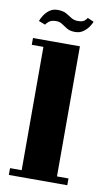

<svg xmlns="http://www.w3.org/2000/svg" viewBox="-77 -683 398 723"><g transform="rotate(10 122.0 -322.0)"><path d="M10.5 0V-26H55V-497.5H10.5V-523.5H190V-26H234V0ZM162.5 -573.5Q143 -573.5 131.2 -580.5Q119.5 -587.5 109.5 -594.5Q99.5 -601.5 85.5 -601.5Q67.5 -601.5 58 -593.5Q48.5 -585.5 46.5 -581L21.5 -590.5Q24 -599 31.8 -611.5Q39.5 -624 52.5 -634Q65.5 -644 84 -644Q104.5 -644 117 -637Q129.5 -630 140 -623Q150.5 -616 166 -616Q183 -616 190.8 -622.5Q198.5 -629 200.5 -634L224.5 -623.5Q223 -617.5 215.2 -605.5Q207.5 -593.5 194.2 -583.5Q181 -573.5 162.5 -573.5Z"/></g></svg>

Font: Imbue 50pt ExtraBold
Style: Regular
Weight: 800
Designer: Tyler Finck
Foundry: Etcetera Type Company
Version: Version 1.102; ttfautohint (v1.8.3)